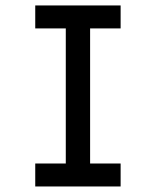

<svg xmlns="http://www.w3.org/2000/svg" viewBox="-20 -674 563 694"><path d="M217.8 0V-654.3H305.7V0ZM107.4 0V-83H416V0ZM107.4 -571.3V-654.3H416V-571.3Z"/></svg>

Font: Sen
Style: Regular
Weight: 400
Designer: Kosal Sen, Philatype
Foundry: Philatype
Version: Version 2.000;gftools[0.9.31]